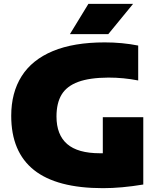

<svg xmlns="http://www.w3.org/2000/svg" viewBox="-20 -971 829 1001"><path d="M727 -360V-9Q613 10 517 10Q276 10 157.2 -84.5Q38.5 -179 38.5 -367Q38.5 -488 92.8 -573.8Q147 -659.5 255.8 -704.8Q364.5 -750 526 -750Q617 -750 700.5 -733.5V-551.5Q624.5 -566.5 545.5 -566.5Q447 -566 387.5 -544Q328 -522 301.2 -477.8Q274.5 -433.5 274.5 -363.5Q274.5 -268.5 330 -220.2Q385.5 -172 501 -172H516V-360ZM344.5 -793 441 -951H674L544.5 -793Z"/></svg>

Font: Encode Sans Semi Expanded Black
Style: Regular
Weight: 900
Width: 6
Designer: Multiple Designers
Foundry: Impallari Type
Version: Version 2.000